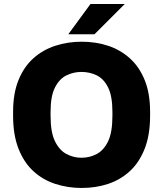

<svg xmlns="http://www.w3.org/2000/svg" viewBox="-20 -920 810 953"><path d="M385 13Q317 13 255 -7Q193 -27 146 -70Q99 -113 72 -181.5Q45 -250 45 -345V-365Q45 -457 72 -523Q99 -589 146 -631Q193 -673 255 -693Q317 -713 385 -713Q455 -713 516 -693Q577 -673 624 -631Q671 -589 698 -523Q725 -457 725 -365V-345Q725 -250 698 -181.5Q671 -113 624 -70Q577 -27 516 -7Q455 13 385 13ZM384 -137Q425 -137 460 -155.5Q495 -174 516.5 -218.5Q538 -263 538 -345V-365Q538 -443 516.5 -486Q495 -529 460 -546Q425 -563 384 -563Q345 -563 310 -546Q275 -529 253 -486Q231 -443 231 -365V-345Q231 -263 253 -218.5Q275 -174 310 -155.5Q345 -137 384 -137ZM319 -750 429 -900H599L449 -750Z"/></svg>

Font: Golos Text
Style: Bold
Weight: 700
Designer: A.Korolkova, Vitaly Kuzmin
Foundry: ParaType Ltd
Version: Version 2.004